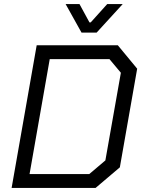

<svg xmlns="http://www.w3.org/2000/svg" viewBox="-20 -922 704 942"><path d="M160 -700H558L653 -585L568 -101L449 0H37ZM418 -68 497 -135 573 -565 517 -632H224L125 -68ZM302 -902H370L419 -812H425L506 -902H582L454 -762H380Z"/></svg>

Font: Chakra Petch
Style: Italic
Weight: 400
Italic angle: -10°
Designer: Katatrad Aksorn Co.,Ltd.
Foundry: Cadson Demak Co.,Ltd.
Version: Version 1.000; ttfautohint (v1.6)